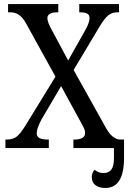

<svg xmlns="http://www.w3.org/2000/svg" viewBox="-20 -734 639 952"><path d="M595 -42V49Q595 198 502 198Q471 198 453 184Q435 170 435 144Q435 125 448 108Q460 116 470 120Q480 124 494 124Q519 124 532 107Q545 90 545 49V0H344V-42H348Q402 -42 402 -75Q402 -86 396.5 -98Q391 -110 372 -144L283 -307L187 -144Q162 -98 162 -73Q162 -57 175.5 -49.5Q189 -42 219 -42H222V0H7V-42H13Q44 -42 62.5 -56.5Q81 -71 106 -111L255 -354L108 -620Q79 -673 32 -673H20V-714H269V-673H266Q215 -673 215 -644Q215 -624 237 -585L318 -434L402 -583Q424 -622 424 -644Q424 -661 411.5 -667Q399 -673 375 -673H373V-714H570V-673H562Q536 -673 517 -658Q498 -643 473 -601L345 -387L508 -95Q536 -47 572 -42Z"/></svg>

Font: Noto Serif Narrow
Style: Regular
Weight: 400
Width: 4
Designer: Monotype Design Team
Foundry: Monotype Imaging Inc.
Version: Version 1.001